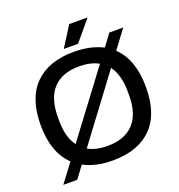

<svg xmlns="http://www.w3.org/2000/svg" viewBox="-159 -1000 1103 1181"><g transform="rotate(-20 392.5 -409.5)"><path d="M341.8 -735.8 425.8 -868.2H543L543.9 -865.2L435.1 -735.8ZM53.2 48.8 144 -71.8Q47.9 -163.6 47.9 -342.8Q47.9 -519.5 137.9 -608.9Q228 -698.2 392.1 -698.2Q502.9 -698.2 582 -657.2L640.1 -734.9H731L641.1 -615.2Q736.8 -523.9 736.8 -342.8Q736.8 -166 646.7 -76.9Q556.6 12.2 392.1 12.2Q281.2 12.2 203.1 -29.8L144 48.8ZM164.1 -331.1Q164.1 -222.7 210 -161.1L520 -574.2Q469.2 -603 392.1 -603Q282.2 -603 223.1 -540.8Q164.1 -478.5 164.1 -353ZM392.1 -83Q502.9 -83 562.5 -145Q622.1 -207 622.1 -331.1V-353Q622.1 -464.4 575.2 -526.9L265.1 -111.8Q316.9 -83 392.1 -83Z"/></g></svg>

Font: Archivo Medium
Style: Regular
Weight: 500
Designer: Hector Gatti
Foundry: Omnibus-Type
Version: Version 2.001